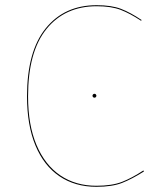

<svg xmlns="http://www.w3.org/2000/svg" viewBox="-20 -710 600 739"><path d="M525 -633 523 -630Q481 -658 444.5 -672Q408 -686 352 -686Q230 -686 159 -598.5Q88 -511 88 -339Q88 -229 120.5 -152Q153 -75 212 -35Q271 5 351 5Q411 5 449.5 -10Q488 -25 532 -54L534 -50Q488 -21 450 -6Q412 9 351 9Q269 9 209 -31.5Q149 -72 116.5 -150Q84 -228 84 -339Q84 -512 156 -601Q228 -690 352 -690Q409 -690 445.5 -676Q482 -662 525 -633ZM351 -341Q351 -339 349 -336.5Q347 -334 344 -334Q340 -334 338 -336.5Q336 -339 336 -341Q336 -344 338 -346.5Q340 -349 344 -349Q347 -349 349 -346.5Q351 -344 351 -341Z"/></svg>

Font: FiraGO Four
Style: Regular
Weight: 100
Designer: bBox Type
Foundry: bBox Type GmbH
Version: Version 1.001